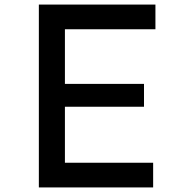

<svg xmlns="http://www.w3.org/2000/svg" viewBox="-20 -820 790 840"><path d="M150 0V-800H660V-692H264V-453H610V-353H264V-108H650V0Z"/></svg>

Font: Martian Mono SemiExpanded
Style: Regular
Weight: 400
Width: 6
Monospace: yes
Designer: Roman Shamin
Foundry: Evil Martians
Version: Version 1.000